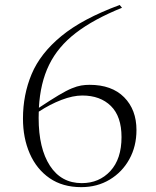

<svg xmlns="http://www.w3.org/2000/svg" viewBox="-20 -760 640 790"><path d="M472.5 -739.5 482 -728Q365.5 -681 292 -624.5Q218.5 -568 182 -493.2Q145.5 -418.5 140 -316.5Q189 -349 221.2 -368.2Q253.5 -387.5 275.5 -396.5Q297.5 -405.5 314 -408.2Q330.5 -411 348.5 -411Q440 -411 490.8 -359.8Q541.5 -308.5 541.5 -225Q541.5 -158 512.2 -105Q483 -52 431.5 -21Q380 10 314.5 10Q237.5 10 184 -27Q130.5 -64 102.5 -128Q74.5 -192 74.5 -272Q74.5 -370 110.2 -455.2Q146 -540.5 232.8 -611.8Q319.5 -683 472.5 -739.5ZM139 -274.5Q139 -149.5 185.5 -78Q232 -6.5 316.5 -6.5Q388 -6.5 434 -56.2Q480 -106 480 -196Q480 -281 436.2 -324Q392.5 -367 318.5 -367Q280 -367 233 -349Q186 -331 139.5 -300.5Q139 -288 139 -274.5Z"/></svg>

Font: Newsreader Display Light
Style: Regular
Weight: 300
Designer: Hugues Gentile
Foundry: Production Type
Version: Version 1.001